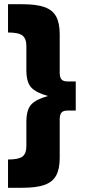

<svg xmlns="http://www.w3.org/2000/svg" viewBox="-20 -764 403 910"><path d="M339 -378V-240H300Q280 -240 271.5 -230.5Q263 -221 263 -198V-16Q263 37 246 68Q229 99 190.5 112.5Q152 126 86 126H18V-8Q68 -8 86.5 -22Q105 -36 105 -72V-186Q105 -243 127.5 -268Q150 -293 207 -309Q150 -325 127.5 -350Q105 -375 105 -431V-546Q105 -581 86.5 -595.5Q68 -610 18 -610V-744H86Q152 -744 190.5 -730.5Q229 -717 246 -686Q263 -655 263 -601V-420Q263 -397 271.5 -387.5Q280 -378 300 -378Z"/></svg>

Font: Gontserrat
Style: Bold
Weight: 700
Designer: Julieta Ulanovsky
Foundry: Julieta Ulanovsky
Version: Version 6.001